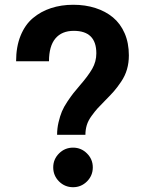

<svg xmlns="http://www.w3.org/2000/svg" viewBox="-20 -763 608 798"><path d="M217.3 -202.6Q217.3 -229.5 223.4 -255.1Q229.5 -280.8 237.3 -299.6Q245.1 -318.4 260 -340.6Q274.9 -362.8 284.9 -375.5Q294.9 -388.2 312.5 -408.7Q346.2 -447.3 363.3 -477.1Q380.4 -506.8 380.4 -541.5Q380.4 -634.8 286.6 -634.8Q236.8 -634.8 210.2 -603Q183.6 -571.3 183.6 -508.3H46.9Q46.9 -568.4 65.4 -614.3Q84 -660.2 116.7 -687.7Q149.4 -715.3 191.9 -729.2Q234.4 -743.2 284.7 -743.2Q334.5 -743.2 376.5 -729.7Q418.5 -716.3 449.5 -690.7Q480.5 -665 498 -624.8Q515.6 -584.5 515.6 -532.7Q515.6 -502 507.8 -474.9Q500 -447.8 483.4 -423.3Q466.8 -398.9 453.6 -383.8Q440.4 -368.7 417 -345.2Q396 -324.2 385.3 -312.3Q374.5 -300.3 360.6 -281.2Q346.7 -262.2 340.8 -243.2Q335 -224.1 335 -202.6ZM283.7 15.1Q249.5 15.1 225.3 -9Q201.2 -33.2 201.2 -67.4Q201.2 -101.1 225.3 -125.2Q249.5 -149.4 283.7 -149.4Q317.4 -149.4 341.6 -125.2Q365.7 -101.1 365.7 -67.4Q365.7 -33.2 341.6 -9Q317.4 15.1 283.7 15.1Z"/></svg>

Font: Epilogue
Style: Bold
Weight: 700
Designer: Tyler Finck
Foundry: Etcetera Type Co
Version: Version 2.112